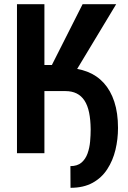

<svg xmlns="http://www.w3.org/2000/svg" viewBox="-20 -731 609 916"><path d="M191.9 -710.9V0H61V-710.9ZM534.2 -710.9 284.7 -296.9H159.7L140.6 -420.9H227.5L374 -710.9ZM177.2 -296.4V-406.7H293Q350.1 -406.7 396.2 -388.9Q442.4 -371.1 475.1 -335.2Q507.8 -299.3 525.4 -245.6Q543 -191.9 543 -120.6Q543 -66.9 530.8 -16.1Q518.6 34.7 491.9 75.9Q465.3 117.2 421.9 141.1Q378.4 165 316.4 165L315.9 61.5Q349.1 61.5 368.7 44.7Q388.2 27.8 397.7 1.2Q407.2 -25.4 409.9 -55.7Q412.6 -85.9 412.6 -113.8Q412.1 -160.2 405 -194.3Q397.9 -228.5 383.1 -251.2Q368.2 -273.9 345.5 -285.2Q322.8 -296.4 293 -296.4Z"/></svg>

Font: Roboto Condensed SemiBold
Style: Regular
Weight: 600
Designer: Christian Robertson
Foundry: Google
Version: Version 3.008; 2023